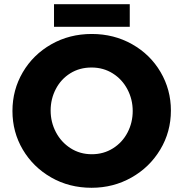

<svg xmlns="http://www.w3.org/2000/svg" viewBox="-20 -876 869 910"><path d="M790 -352Q790 -451 741 -534.5Q692 -618 606 -666.5Q520 -715 415 -715Q309 -715 223 -666Q137 -617 88 -533.5Q39 -450 39 -350Q39 -250 88 -167Q137 -84 222.5 -35Q308 14 414 14Q517 14 603 -34.5Q689 -83 739.5 -167Q790 -251 790 -352ZM609 -350Q609 -295 584.5 -248Q560 -201 515.5 -173Q471 -145 415 -145Q359 -145 314.5 -173.5Q270 -202 245 -249.5Q220 -297 220 -352Q220 -407 244.5 -454Q269 -501 313 -528.5Q357 -556 414 -556Q470 -556 514.5 -528Q559 -500 584 -452.5Q609 -405 609 -350ZM595 -856H236V-749H595Z"/></svg>

Font: Geom ExtraBold
Style: Bold
Weight: 800
Version: Version 1.102